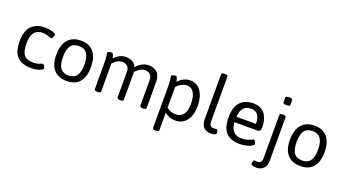

<svg xmlns="http://www.w3.org/2000/svg" viewBox="-56 -1110 3254 1812"><g transform="rotate(20 1571.5 -204.0)"><path d="M225.5 4.8Q131.6 4.8 85.2 -43.8Q38.8 -92.4 38.8 -199.8Q38.8 -245.7 49.3 -281.2Q59.8 -316.7 76.9 -338.9Q93.9 -361.1 117.9 -375.1Q141.9 -389.2 166.3 -394.8Q190.6 -400.3 218.4 -400.3Q262.4 -400.3 297.3 -389.8Q332.1 -379.3 332.1 -365.4Q332.1 -355.5 323.4 -340.1Q314.7 -324.6 307.6 -324.6Q306.8 -324.6 306 -325Q305.2 -325.4 303.4 -326.2Q301.6 -327 299.6 -327.8Q255.3 -345.6 216.8 -345.6Q107 -345.6 107 -201.3Q107 -120.9 134 -85.6Q160.9 -50.3 224.7 -50.3Q272.3 -50.3 309.9 -69.8L318.3 -72.1Q325.8 -72.1 334.9 -57.5Q344 -42.8 344 -34.1Q344 -20.6 308.4 -7.9Q272.7 4.8 225.5 4.8Z M583.4 4.8Q498.2 4.8 453 -46.8Q407.8 -98.3 407.8 -195.8Q407.8 -294.5 453.4 -347.4Q499 -400.3 583.4 -400.3Q667.1 -400.3 711.3 -347.8Q755.4 -295.3 755.4 -195.8Q755.4 -97.5 711.7 -46.4Q667.9 4.8 583.4 4.8ZM581.8 -50.3Q637.3 -50.3 663.5 -86.2Q689.7 -122.1 689.7 -197.4Q689.7 -273.1 663.3 -309.4Q636.9 -345.6 581.8 -345.6Q526.8 -345.6 500.6 -309.6Q474.4 -273.5 474.4 -197.4Q474.4 -121.7 500.2 -86Q526 -50.3 581.8 -50.3Z M1262.8 -400.3Q1279 -400.3 1293.9 -397.5Q1308.8 -394.8 1325.4 -386.6Q1342.1 -378.5 1353.9 -365.4Q1365.8 -352.4 1373.6 -329.8Q1381.3 -307.2 1381.3 -277.4V-15.5Q1381.3 1.6 1351.2 1.6H1348Q1317.9 1.6 1317.9 -15.5V-271.9Q1317.9 -306 1299.4 -325.4Q1281 -344.8 1245.7 -344.8Q1229.9 -344.8 1214.2 -339.1Q1198.6 -333.3 1186.1 -323.6Q1173.6 -313.9 1166.1 -306.8Q1158.5 -299.6 1152.2 -292.1Q1153 -286.6 1153 -276.7V-15.5Q1153 1.6 1122.9 1.6H1119.7Q1089.6 1.6 1089.6 -15.5V-271.9Q1089.6 -306.4 1070.9 -325.6Q1052.3 -344.8 1016.6 -344.8Q1001.2 -344.8 986.1 -339.5Q971.1 -334.1 960.6 -326.4Q950.1 -318.7 941.7 -311.1Q933 -303.6 929.1 -298.1L925.1 -292.9V-15.5Q925.1 1.6 894.2 1.6H891Q860.9 1.6 860.9 -15.5V-281Q860.9 -298.5 859.9 -314.1Q858.9 -329.8 857.5 -340.3Q856.1 -350.8 854.9 -358.7Q853.7 -366.6 852.8 -371Q851.8 -375.3 851.8 -375.7Q851.8 -385.3 866 -389.4Q880.3 -393.6 892.6 -393.6Q897.7 -393.6 901.9 -390.6Q906.1 -387.6 908.8 -380.9Q911.6 -374.2 913 -369.8Q914.4 -365.4 916.6 -355.5Q918.7 -345.6 919.1 -343.2Q939.8 -367.8 970.1 -384.1Q1000.4 -400.3 1034.5 -400.3Q1049.5 -400.3 1064 -397.5Q1078.5 -394.8 1093.9 -388.2Q1109.4 -381.7 1122.1 -368.8Q1134.8 -355.9 1142.3 -337.7Q1165.3 -365 1197 -382.7Q1228.7 -400.3 1262.8 -400.3Z M1532.7 157.4Q1502.6 157.4 1502.6 140.3V-281Q1502.6 -298.5 1501.6 -314.1Q1500.6 -329.8 1499.2 -340.3Q1497.8 -350.8 1496.6 -358.7Q1495.4 -366.6 1494.5 -371Q1493.5 -375.3 1493.5 -375.7Q1493.5 -385.3 1507.7 -389.4Q1522 -393.6 1534.3 -393.6Q1539.4 -393.6 1543.6 -390.6Q1547.8 -387.6 1550.5 -380.9Q1553.3 -374.2 1554.7 -369.8Q1556.1 -365.4 1558.3 -355.5Q1560.4 -345.6 1560.8 -343.2Q1615.5 -400.3 1680.9 -400.3Q1749.9 -400.3 1788.9 -343.8Q1828 -287.4 1828 -197.4Q1828 -101.5 1786 -48.4Q1744 4.8 1674.6 4.8Q1641.7 4.8 1616.5 -5.2Q1591.4 -15.1 1566 -34.1V140.3Q1566 157.4 1535.9 157.4ZM1659.9 -51.1Q1710.3 -52.3 1735.8 -88.4Q1761.4 -124.5 1761.4 -192.2Q1761.4 -265.6 1737.4 -305.2Q1713.4 -344.8 1668.3 -344.8Q1642.9 -344.8 1616.1 -331.5Q1589.4 -318.3 1566 -292.9V-85.2Q1608 -51.1 1659.9 -51.1Z M2030.5 4.8Q2017.8 4.8 2005.5 2.4Q1993.3 0 1979.6 -6.9Q1965.9 -13.9 1956 -25Q1946.1 -36.1 1939.4 -55.5Q1932.6 -74.9 1932.6 -99.9V-552.1Q1932.6 -569.2 1963.1 -569.2H1965.9Q1996.4 -569.2 1996.4 -552.1V-105.4Q1996.4 -50.3 2037.3 -50.3Q2049.9 -50.3 2059.3 -51.9Q2068.6 -53.5 2069.8 -53.5Q2076.9 -53.5 2081.5 -39.6Q2086 -25.8 2086 -17.8Q2086 4.8 2030.5 4.8Z M2323.4 4.8Q2229.1 4.8 2183.3 -44.6Q2137.5 -93.9 2137.5 -195Q2137.5 -295.7 2182.5 -348Q2227.5 -400.3 2313.9 -400.3Q2391.2 -400.3 2430.4 -350Q2469.7 -299.6 2469.7 -202.9Q2469.7 -195.8 2461 -183.9Q2452.2 -172 2445.5 -172H2205.7Q2210.5 -108.6 2238.4 -79.5Q2266.3 -50.3 2322.6 -50.3Q2351.6 -50.3 2377.1 -58.3Q2402.7 -66.2 2417.2 -74.1Q2431.6 -82 2433.2 -82Q2440.3 -82 2449.7 -66.6Q2459 -51.1 2459 -44Q2459 -34.9 2441.5 -23.6Q2424.1 -12.3 2391.8 -3.8Q2359.5 4.8 2323.4 4.8ZM2205.7 -226.3H2402.3Q2402.3 -345.6 2312.3 -345.6Q2214 -345.6 2205.7 -226.3Z M2607.6 -491.1Q2576.7 -491.1 2576.7 -507.3V-552.1Q2576.7 -569.2 2607.6 -569.2H2616.7Q2646.5 -569.2 2646.5 -552.1V-507.3Q2646.5 -491.1 2616.7 -491.1ZM2545.8 160.9Q2490.7 160.9 2490.7 137.9Q2490.7 130 2495.2 116.1Q2499.8 102.3 2506.9 102.3Q2508.1 102.3 2517.4 103.8Q2526.8 105.4 2539.4 105.4Q2580.3 105.4 2580.3 50.3V-380.9Q2580.3 -396.7 2610 -396.7H2613.2Q2643.3 -396.7 2643.3 -380.9V55.9Q2643.3 80.9 2636.7 100.3Q2630.2 119.7 2620.1 130.8Q2610 141.9 2596.3 149Q2582.6 156.2 2570.6 158.5Q2558.5 160.9 2545.8 160.9Z M2929.8 4.8Q2844.6 4.8 2799.4 -46.8Q2754.3 -98.3 2754.3 -195.8Q2754.3 -294.5 2799.8 -347.4Q2845.4 -400.3 2929.8 -400.3Q3013.5 -400.3 3057.7 -347.8Q3101.9 -295.3 3101.9 -195.8Q3101.9 -97.5 3058.1 -46.4Q3014.3 4.8 2929.8 4.8ZM2928.3 -50.3Q2983.7 -50.3 3009.9 -86.2Q3036.1 -122.1 3036.1 -197.4Q3036.1 -273.1 3009.7 -309.4Q2983.4 -345.6 2928.3 -345.6Q2873.2 -345.6 2847 -309.6Q2820.8 -273.5 2820.8 -197.4Q2820.8 -121.7 2846.6 -86Q2872.4 -50.3 2928.3 -50.3Z"/></g></svg>

Font: Jaldi
Style: Regular
Weight: 400
Designer: Pablo Cosgaya and Nicolas Silva
Foundry: Omnibus-Type
Version: Version 1.001;PS 001.001;hotconv 1.0.70;makeotf.lib2.5.58329